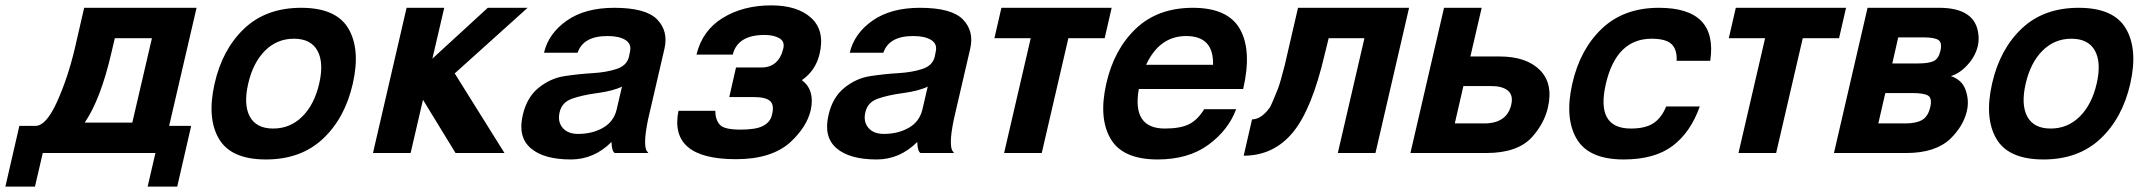

<svg xmlns="http://www.w3.org/2000/svg" viewBox="-29 -569 7953 714"><path d="M600 -101H682L630 125H520L549 0H130L101 125H-9L43 -101H105Q143 -103 182 -188Q223 -278 249 -388L284 -540H702ZM286 -113H463L536 -427H398L386 -376Q346 -201 286 -113Z M956.5 -380.5Q912 -336 894 -258Q876 -180 900 -135.5Q924 -91 987 -91Q1050 -91 1095 -135.5Q1140 -180 1158 -258Q1176 -336 1151.5 -380.5Q1127 -425 1064 -425Q1001 -425 956.5 -380.5ZM785 -53Q740 -130 769 -258Q798 -386 879.5 -463Q961 -540 1091 -540Q1221 -540 1266.5 -463Q1312 -386 1283 -258Q1254 -130 1172 -53Q1090 24 960 24Q830 24 785 -53Z M1579 -351 1785 -540H1933L1662 -296L1847 0H1665L1544 -198L1498 0H1358L1483 -540H1623Z M2314 -378Q2320 -406 2296.5 -420.5Q2273 -435 2230 -435Q2140 -435 2119 -373H1994Q2011 -445 2079 -492.5Q2147 -540 2255 -540Q2373 -540 2415 -496.5Q2457 -453 2442 -388L2381 -125Q2370 -71 2370 -43.5Q2370 -16 2376 -8L2382 0H2257Q2246 -7 2245 -41Q2180 24 2094 24Q1993 24 1944.5 -18Q1896 -60 1915 -141Q1930 -207 1974 -242.5Q2018 -278 2070.5 -286Q2123 -294 2174.5 -297Q2226 -300 2264 -312.5Q2302 -325 2310 -358ZM2264 -161 2284 -247Q2252 -231 2193 -223Q2134 -215 2097 -201.5Q2060 -188 2052 -151Q2044 -117 2063 -94Q2082 -71 2121 -71Q2173 -71 2213 -93.5Q2253 -116 2264 -161Z M2839 -549Q2937 -549 2988 -502Q3039 -455 3019 -369Q3004 -306 2953 -271Q3002 -234 2986 -160Q2972 -98 2911 -41Q2841 23 2708 23Q2583 23 2529.5 -22Q2476 -67 2494 -157H2631Q2631 -124 2648 -105Q2664 -87 2725 -87Q2781 -87 2807 -100Q2836 -114 2842 -143Q2851 -179 2834.5 -193.5Q2818 -208 2775 -208H2683L2708 -318H2802Q2867 -318 2884 -389Q2890 -415 2869 -427Q2848 -439 2814 -439Q2714 -439 2696 -366H2561Q2583 -456 2659 -502.5Q2735 -549 2839 -549Z M3451 -378Q3457 -406 3433.5 -420.5Q3410 -435 3367 -435Q3277 -435 3256 -373H3131Q3148 -445 3216 -492.5Q3284 -540 3392 -540Q3510 -540 3552 -496.5Q3594 -453 3579 -388L3518 -125Q3507 -71 3507 -43.5Q3507 -16 3513 -8L3519 0H3394Q3383 -7 3382 -41Q3317 24 3231 24Q3130 24 3081.5 -18Q3033 -60 3052 -141Q3067 -207 3111 -242.5Q3155 -278 3207.5 -286Q3260 -294 3311.5 -297Q3363 -300 3401 -312.5Q3439 -325 3447 -358ZM3401 -161 3421 -247Q3389 -231 3330 -223Q3271 -215 3234 -201.5Q3197 -188 3189 -151Q3181 -117 3200 -94Q3219 -71 3258 -71Q3310 -71 3350 -93.5Q3390 -116 3401 -161Z M4105 -540 4079 -427H3944L3845 0H3705L3804 -427H3669L3695 -540Z M4382 -435Q4283 -435 4233 -328H4482Q4485 -435 4382 -435ZM4276 24Q4146 24 4101 -53Q4056 -130 4085 -258Q4114 -386 4195.5 -463Q4277 -540 4407 -540Q4538 -540 4582.5 -460Q4627 -380 4594 -238H4206Q4180 -91 4303 -91Q4359 -91 4391.5 -106.5Q4424 -122 4449 -163H4568Q4539 -85 4464.5 -30.5Q4390 24 4276 24Z M4798 -540H5211L5086 0H4946L5045 -427H4912L4897 -366Q4850 -164 4780 -78Q4708 10 4596 10L4627 -125Q4661 -125 4693 -169Q4698 -176 4723 -238Q4732 -261 4749 -328Z M5547 -359Q5647 -359 5697.5 -308.5Q5748 -258 5727 -168Q5714 -111 5669 -60Q5615 0 5499 0H5216L5341 -540H5481L5439 -359ZM5591 -180Q5599 -215 5578.5 -232Q5558 -249 5517 -249H5413L5381 -110H5490Q5575 -110 5591 -180Z M6113 -425Q5982 -425 5943 -258Q5904 -91 6036 -91Q6090 -91 6120 -111Q6150 -131 6167 -173H6292Q6258 -77 6191 -26.5Q6124 24 6009 24Q5879 24 5834 -53Q5789 -130 5818 -258Q5847 -386 5928.5 -463Q6010 -540 6140 -540Q6360 -540 6331 -343H6206Q6208 -385 6187 -405Q6166 -425 6113 -425Z M6836 -540 6810 -427H6675L6576 0H6436L6535 -427H6400L6426 -540Z M7326 -398Q7317 -360 7288 -328Q7259 -296 7226 -286Q7267 -272 7280 -236Q7295 -195 7285 -155Q7272 -100 7224 -53Q7168 0 7060 0H6791L6916 -540H7182Q7317 -540 7328 -442Q7331 -422 7326 -398ZM7187 -380Q7194 -411 7179 -420.5Q7164 -430 7124 -430H7030L7008 -333H7102Q7142 -333 7161 -341.5Q7180 -350 7187 -380ZM7082 -223H6982L6956 -110H7056Q7097 -110 7119 -123Q7141 -136 7149 -170Q7157 -204 7141 -213.5Q7125 -223 7082 -223Z M7566.5 -380.5Q7522 -336 7504 -258Q7486 -180 7510 -135.5Q7534 -91 7597 -91Q7660 -91 7705 -135.5Q7750 -180 7768 -258Q7786 -336 7761.5 -380.5Q7737 -425 7674 -425Q7611 -425 7566.5 -380.5ZM7395 -53Q7350 -130 7379 -258Q7408 -386 7489.5 -463Q7571 -540 7701 -540Q7831 -540 7876.5 -463Q7922 -386 7893 -258Q7864 -130 7782 -53Q7700 24 7570 24Q7440 24 7395 -53Z"/></svg>

Font: Miedinger
Style: Bold-Italic
Weight: 700
Italic angle: -13°
Version: Version 001.000